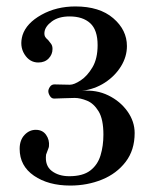

<svg xmlns="http://www.w3.org/2000/svg" viewBox="-20 -758 489 596"><path d="M198 -182Q130 -182 85.5 -212.5Q41 -243 41 -296Q41 -323 56 -339Q71 -355 91 -355Q112 -355 123 -339.5Q134 -324 132 -304Q132 -301 128 -291.5Q124 -282 123 -278Q119 -244 140.5 -227.5Q162 -211 195 -211Q237 -211 260 -228.5Q283 -246 292 -275.5Q301 -305 301 -340Q301 -388 286 -412.5Q271 -437 250 -445.5Q229 -454 212 -454Q196 -454 176 -453Q156 -452 148 -452Q140 -452 135 -460Q130 -468 130 -475Q130 -481 135 -488.5Q140 -496 149 -496Q158 -496 172 -495.5Q186 -495 197 -495Q210 -495 230.5 -508.5Q251 -522 267 -549Q283 -576 283 -618Q283 -665 260 -686Q237 -707 196 -707Q162 -707 141 -691.5Q120 -676 118 -658Q117 -648 121 -642.5Q125 -637 130 -633Q134 -628 138.5 -622Q143 -616 143 -606Q143 -589 131 -576.5Q119 -564 99 -564Q72 -564 56 -589.5Q40 -615 50 -649Q62 -686 108.5 -712Q155 -738 214 -738Q289 -738 331.5 -701.5Q374 -665 374 -615Q374 -582 355.5 -552Q337 -522 305.5 -501.5Q274 -481 234 -476Q279 -480 316 -462Q353 -444 375.5 -412.5Q398 -381 398 -345Q398 -292 370 -255.5Q342 -219 296.5 -200.5Q251 -182 198 -182Z"/></svg>

Font: Zen Antique
Style: Regular
Weight: 400
Designer: Yoshimichi Ohira
Foundry: Positype
Version: Version 1.001